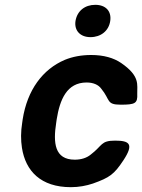

<svg xmlns="http://www.w3.org/2000/svg" viewBox="-20 -766 589 796"><path d="M213 -257 215 -271C228 -353 257 -424 339 -424C366 -424 388 -415 400 -398C438 -352 420 -332 480 -332C540 -332 551 -337 549 -377C548 -415 562 -450 482 -505C451 -526 410 -538 358 -538C317 -538 281 -531 249 -518C157 -479 93 -393 74 -271L72 -257C66 -220 66 -185 71 -153C86 -57 149 10 274 10C307 10 338 4 365 -5C435 -30 453 -43 492 -102C536 -169 517 -183 457 -183C397 -183 406 -163 356 -125C339 -111 316 -104 290 -104C206 -104 200 -174 213 -257ZM355 -612C398 -612 431 -638 437 -679C443 -720 418 -746 375 -746C332 -746 300 -721 293 -679C287 -639 313 -612 355 -612Z"/></svg>

Font: Asimov Print
Style: AIt
Weight: 500
Designer: Google
Version: Version 2.000980: 2014